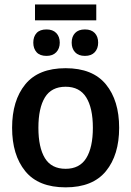

<svg xmlns="http://www.w3.org/2000/svg" viewBox="-20 -813 578 846"><path d="M269.2 12.5Q149.2 12.5 91.3 -58.8Q33.3 -130 33.3 -250Q33.3 -370 91.3 -441.2Q149.2 -512.5 269.2 -512.5Q388.3 -512.5 446.7 -441.2Q505 -370 505 -250Q505 -130 446.7 -58.8Q388.3 12.5 269.2 12.5ZM269.2 -69.2Q330.8 -69.2 360 -116.2Q389.2 -163.3 389.2 -250Q389.2 -336.7 360 -383.8Q330.8 -430.8 269.2 -430.8Q206.7 -430.8 177.9 -383.8Q149.2 -336.7 149.2 -250Q149.2 -163.3 177.9 -116.2Q206.7 -69.2 269.2 -69.2ZM134.2 -723.3V-793.3H404.2V-723.3ZM185 -566.7Q155.8 -566.7 141.2 -582.9Q126.7 -599.2 126.7 -625Q126.7 -651.7 141.2 -667.5Q155.8 -683.3 185 -683.3Q212.5 -683.3 227.9 -667.5Q243.3 -651.7 243.3 -625Q243.3 -599.2 227.9 -582.9Q212.5 -566.7 185 -566.7ZM354.2 -566.7Q325.8 -566.7 310.8 -582.9Q295.8 -599.2 295.8 -625Q295.8 -651.7 310.8 -667.5Q325.8 -683.3 354.2 -683.3Q382.5 -683.3 397.5 -667.5Q412.5 -651.7 412.5 -625Q412.5 -599.2 397.5 -582.9Q382.5 -566.7 354.2 -566.7Z"/></svg>

Font: Familjen Grotesk GF Medium
Style: Regular
Weight: 500
Designer: Anders Wikstroem, Jonas Baeckman, Matilda Gysing, Kristian Moeller
Foundry: Familjen STHLM AB
Version: Version 2.000; Beta; Release 4; Build 6